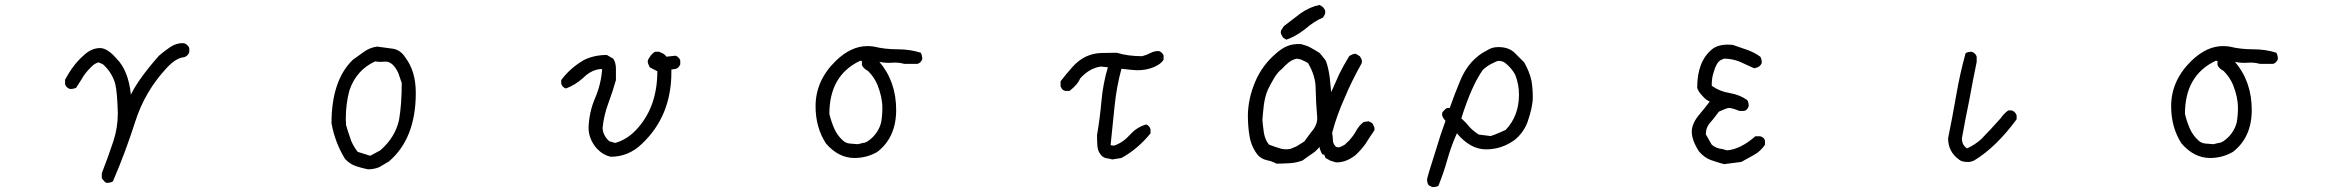

<svg xmlns="http://www.w3.org/2000/svg" viewBox="-20 -644 9540 779"><path d="M412 98Q407 96 402.5 91Q398 86 396 83Q394 80 393 79V59Q418 -5 440 -71Q458 -126 458 -184Q456 -266 448 -302Q436 -348 398 -383L380 -391Q366 -387 356 -378Q325 -349 312 -324L289 -288Q280 -283 264 -283Q248 -288 244 -303V-321Q278 -383 316 -416Q349 -449 386 -449Q416 -449 453 -406Q501 -358 511 -260Q542 -324 625 -418Q648 -438 671.5 -453.5Q695 -469 721 -469Q731 -469 738.5 -462Q746 -455 748 -449V-432Q743 -418 728 -412Q695 -410 657 -369Q568 -274 528.5 -150Q489 -26 438 92Q429 98 412 98Z M1482 -12 1523 -34Q1583 -86 1599 -157Q1610 -221 1610 -307L1596 -348Q1574 -394 1545 -394L1524 -393Q1512 -393 1502 -395Q1426 -360 1398 -278Q1383 -224 1383 -162L1384 -137Q1391 -112 1400 -87Q1407 -60 1431 -28ZM1473 43Q1448 38 1424 30Q1400 22 1380 1Q1339 -66 1325 -144Q1325 -317 1411 -401Q1434 -418 1457.5 -434.5Q1481 -451 1510 -455Q1541 -451 1573 -446.5Q1605 -442 1625 -410Q1667 -355 1667 -267Q1667 -82 1558 11L1519 34Q1498 43 1473 43Z M2458 -8Q2426 -15 2401 -42Q2368 -80 2368 -126Q2370 -189 2394.5 -246Q2419 -303 2423 -364Q2382 -364 2345 -327Q2312 -298 2276 -285Q2261 -290 2257 -305V-319Q2293 -368 2350 -401Q2392 -421 2442 -421L2468 -406Q2479 -390 2479 -365V-319Q2465 -270 2447.5 -223Q2430 -176 2425 -126Q2425 -96 2452 -71L2476 -64Q2529 -79 2570 -127Q2647 -216 2647 -355L2616 -371Q2608 -388 2608 -394L2609 -401Q2624 -428 2638 -434H2655Q2659 -431 2665 -429Q2676 -425 2684 -414L2721 -418Q2735 -413 2740 -399V-383Q2733 -366 2719 -364L2704 -362V-351Q2704 -173 2584 -60Q2530 -8 2458 -8Z M3461 -59 3481 -64Q3493 -64 3509 -77Q3544 -105 3555 -147Q3560 -175 3560 -206Q3560 -250 3540 -300Q3527 -331 3502 -356Q3483 -366 3477 -380V-397H3469Q3345 -338 3345 -182Q3352 -152 3364.5 -123Q3377 -94 3401 -73Q3412 -63 3428.5 -61.5Q3445 -60 3461 -59ZM3447 -3Q3382 -3 3331 -62Q3289 -127 3289 -213Q3289 -317 3371 -397Q3433 -457 3499 -457Q3512 -457 3526 -455Q3570 -444 3621.5 -444Q3673 -444 3716 -430Q3722 -418 3722 -404Q3716 -389 3703 -385H3648Q3631 -390 3612 -390L3585 -389Q3565 -389 3548 -393Q3616 -313 3616 -198Q3616 -87 3540 -28Q3497 -3 3447 -3Z M4492 3 4486 1 4470 -2Q4457 -4 4448 -14Q4434 -30 4432.5 -51Q4431 -72 4431 -96Q4443 -166 4449 -235Q4455 -304 4475 -371L4446 -374Q4399 -367 4362 -325Q4353 -301 4319 -275H4303Q4289 -277 4283 -294V-314Q4305 -343 4331 -372Q4380 -427 4448 -429Q4479 -430 4511 -430Q4556 -416 4614 -416Q4633 -421 4648 -429Q4663 -437 4681 -437Q4687 -436 4693.5 -430Q4700 -424 4701 -418V-402Q4692 -385 4662 -372Q4632 -359 4594 -359Q4581 -359 4530 -365Q4510 -291 4502 -211.5Q4494 -132 4486 -55L4500 -53Q4537 -66 4564.5 -97Q4592 -128 4630 -139Q4643 -135 4648 -120V-103Q4596 -39 4530 -3Z M5159 20Q5141 10 5120 6Q5099 1 5084 -14Q5057 -48 5050 -90Q5043 -130 5043 -176Q5044 -245 5073 -313Q5101 -379 5157 -427Q5182 -449 5203 -457Q5226 -467 5259 -465Q5283 -459 5297 -451Q5324 -436 5334 -429Q5335 -428 5341 -421Q5347 -414 5350 -410Q5359 -400 5362 -390Q5370 -366 5375 -331Q5381 -275 5381 -270Q5388 -287 5414 -344Q5429 -375 5454 -416Q5459 -420 5467 -423Q5473 -427 5482 -425L5497 -416Q5501 -411 5504 -403Q5507 -398 5505 -388Q5463 -313 5437 -250Q5403 -175 5385 -105Q5386 -101 5387 -89.5Q5388 -78 5388 -75Q5388 -60 5401 -48L5413 -46Q5427 -51 5436 -57Q5441 -62 5454 -74Q5475 -98 5482 -113Q5495 -136 5513 -149L5533 -152L5548 -144L5555 -130Q5558 -123 5556 -115Q5529 -75 5522 -63Q5505 -38 5479 -14Q5459 1 5443 7Q5423 15 5401 15Q5384 10 5378 8Q5372 5 5358 -3L5353 -16L5346 -18Q5342 -21 5338 -32Q5334 -39 5334 -48Q5316 -27 5300 -18Q5295 -15 5283.5 -6.5Q5272 2 5265 7Q5241 16 5215 18Q5180 20 5159 20ZM5240 -50 5272 -70Q5300 -109 5308 -118Q5327 -144 5324 -172Q5319 -228 5318 -284Q5318 -336 5287 -388Q5281 -392 5266 -399Q5257 -404 5242 -406Q5225 -403 5209 -391Q5194 -379 5182 -365Q5164 -352 5148.5 -325.5Q5133 -299 5124 -280Q5113 -254 5108 -220Q5103 -176 5102 -158Q5103 -140 5108 -105Q5113 -76 5129 -57Q5136 -54 5150 -49.5Q5164 -45 5170 -43Q5191 -35 5216 -40ZM5199 -483 5186 -491Q5184 -494 5182 -498Q5180 -502 5178 -505Q5175 -512 5178 -521L5189 -538Q5200 -546 5222.5 -563.5Q5245 -581 5257 -590Q5294 -616 5334 -624L5348 -615Q5355 -605 5356 -603Q5358 -594 5356 -587L5348 -573Q5312 -558 5274 -525Q5235 -495 5199 -483Z M6028 -92Q6044 -97 6059.5 -104Q6075 -111 6089 -117Q6143 -174 6143 -260Q6143 -301 6128 -340Q6115 -365 6089 -387Q6077 -397 6061 -397Q6054 -397 6035 -387Q6012 -376 5996 -360Q5951 -297 5909 -164Q5928 -147 5943 -128Q5959 -111 5980 -98ZM5791 115 5777 108Q5770 99 5770 84Q5770 76 5807 -39Q5824 -97 5845 -154Q5831 -168 5831 -180L5832 -188Q5845 -204 5852 -206H5862Q5882 -263 5905 -318Q5941 -404 6014 -440Q6033 -453 6059 -453Q6099 -453 6123 -432L6164 -391Q6185 -355 6194 -315Q6199 -283 6199 -249Q6199 -210 6177 -147Q6160 -104 6125 -76Q6073 -38 6009 -38Q5946 -38 5891 -103Q5868 -52 5852.5 3Q5837 58 5816 110Q5808 115 5791 115Z M6975 22Q6949 15 6922 5.5Q6895 -4 6873 -30Q6844 -75 6844 -110Q6844 -144 6877 -182Q6898 -207 6917 -232Q6902 -238 6890 -252Q6870 -272 6866 -288Q6866 -394 6925 -443Q6948 -463 6992 -463L7010 -462Q7039 -452 7068 -442Q7097 -432 7122 -414Q7128 -406 7128 -389Q7122 -371 7097 -367L7038 -394Q7007 -406 6975 -406Q6969 -404 6961 -400Q6943 -390 6931 -345Q6925 -326 6925 -296Q6957 -273 6997.5 -266.5Q7038 -260 7069 -238Q7075 -230 7075 -213Q7069 -196 7056 -194H7037Q7008 -206 6994 -206Q6984 -205 6954 -191Q6928 -156 6920 -148Q6901 -127 6901 -99L6925 -57Q6942 -42 6969 -39L6987 -34Q7041 -38 7102 -91H7122Q7139 -86 7141 -73V-57Q7124 -31 7097.5 -16Q7071 -1 7045 13Z M7971 13H7961Q7940 13 7929 4Q7884 -28 7884 -83Q7902 -171 7917 -258Q7932 -345 7955 -428Q7964 -434 7980 -434Q7996 -428 8000 -414V-393Q7984 -316 7970 -238Q7954 -161 7940 -83Q7940 -55 7961 -42Q7992 -56 8018 -79Q8059 -121 8098 -165Q8109 -182 8128 -196H8142Q8157 -191 8162 -176V-160Q8079 -47 7990 7Q7981 11 7971 13Z M8961 -59 8981 -64Q8993 -64 9009 -77Q9044 -105 9055 -147Q9060 -175 9060 -206Q9060 -250 9040 -300Q9027 -331 9002 -356Q8983 -366 8977 -380V-397H8969Q8845 -338 8845 -182Q8852 -152 8864.5 -123Q8877 -94 8901 -73Q8912 -63 8928.5 -61.5Q8945 -60 8961 -59ZM8947 -3Q8882 -3 8831 -62Q8789 -127 8789 -213Q8789 -317 8871 -397Q8933 -457 8999 -457Q9012 -457 9026 -455Q9070 -444 9121.5 -444Q9173 -444 9216 -430Q9222 -418 9222 -404Q9216 -389 9203 -385H9148Q9131 -390 9112 -390L9085 -389Q9065 -389 9048 -393Q9116 -313 9116 -198Q9116 -87 9040 -28Q8997 -3 8947 -3Z"/></svg>

Font: Yozai
Style: Regular
Weight: 400
Designer: LXGW / Y.OzVox
Foundry: LXGW / Y.OzVox
Version: Version 0.861;October 22, 2024